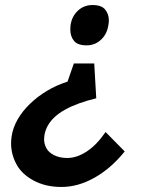

<svg xmlns="http://www.w3.org/2000/svg" viewBox="-20 -565 560 762"><path d="M410 -465Q405 -430 381 -407.5Q357 -385 324 -385Q288 -385 273.5 -403Q259 -421 259 -448Q259 -456 260 -465Q265 -500 289 -522.5Q313 -545 347 -545Q383 -545 397.5 -527Q412 -509 412 -484Q412 -475 410 -465ZM354 -313 362 -175Q325 -166 294.5 -155Q264 -144 239.5 -130.5Q215 -117 197.5 -101Q180 -85 169.5 -66Q159 -47 156 -26Q155 -19 155 -12Q155 6 164 23Q173 40 195 51Q217 62 247 62Q285 62 324.5 36Q364 10 399 -41L475 36Q421 103 355.5 140Q290 177 224 177Q160 177 112.5 151Q65 125 44.5 85.5Q24 46 24 5Q24 -9 26 -23Q31 -58 50 -91Q69 -124 99 -153Q129 -182 166.5 -204.5Q204 -227 248 -241L273 -313Z"/></svg>

Font: Lexend Med
Style: Italic
Weight: 500
Italic angle: -8.13011°
Designer: Bonnie Shaver-Troup, Thomas Jockin
Foundry: Lexend
Version: Version 1.007